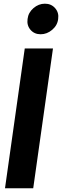

<svg xmlns="http://www.w3.org/2000/svg" viewBox="-20 -1010 333 1030"><path d="M127.9 -908.2Q131.8 -942.4 159.4 -966.3Q187 -990.2 220.9 -990.2Q254.9 -990.2 275.9 -966.1Q296.9 -941.9 292 -908.2Q288.1 -874 260 -850.1Q231.9 -826.2 198 -826.2Q164.1 -826.2 143.6 -850.1Q123 -874 127.9 -908.2ZM112.8 -750H264.2L158.2 0H6.8Z"/></svg>

Font: Oakes Grotesk
Style: Bold Italic
Weight: 700
Designer: Samuel Oakes
Foundry: Samuel Oakes
Version: Version 1.0 | wf-rip DC20170320